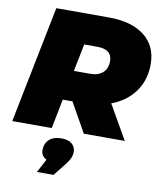

<svg xmlns="http://www.w3.org/2000/svg" viewBox="-102 -781 950 1131"><g transform="rotate(10 373.5 -215.0)"><path d="M558 -204 675 0H430L331 -176H273L238 0H2L142 -700H456Q594 -700 670.5 -639.5Q747 -579 747 -470Q747 -377 697.5 -307.5Q648 -238 558 -204ZM420 -518H341L308 -354H405Q454 -354 481 -378.5Q508 -403 508 -447Q508 -518 420 -518ZM390 116Q390 136 381.5 155Q373 174 348 205L296 270H197L240 189Q207 173 207 137Q207 98 232.5 74Q258 50 305 50Q347 50 368.5 68.5Q390 87 390 116Z"/></g></svg>

Font: Montserrat Alternates Black
Style: Italic
Weight: 900
Italic angle: -11.3°
Designer: Julieta Ulanovsky
Foundry: Julieta Ulanovsky
Version: Version 7.200